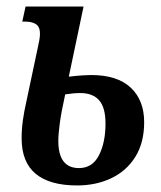

<svg xmlns="http://www.w3.org/2000/svg" viewBox="-20 -556 490 586"><path d="M215 10Q132 10 89 -25.5Q46 -61 46 -134Q46 -162 50 -190Q54 -218 59 -239L95 -409Q98 -423 100 -433.5Q102 -444 102 -453Q102 -474 90 -482Q78 -490 58 -490H48L58 -536H235L190 -322Q216 -325 232.5 -326Q249 -327 258 -327Q338 -327 379 -288.5Q420 -250 420 -183Q420 -121 393.5 -78Q367 -35 320.5 -12.5Q274 10 215 10ZM221 -43Q262 -43 282 -82Q302 -121 302 -179Q302 -228 282.5 -250Q263 -272 225 -272Q205 -272 179 -268Q167 -214 162.5 -180Q158 -146 158 -126Q158 -43 221 -43Z"/></svg>

Font: Noto Serif ExtraCondensed SemiBold
Style: Italic
Weight: 600
Width: 2
Italic angle: -12°
Designer: Monotype Design Team
Foundry: Monotype Imaging Inc.
Version: Version 2.013